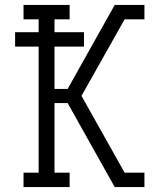

<svg xmlns="http://www.w3.org/2000/svg" viewBox="-20 -755 640 775"><path d="M75 0V-58H136V-567H41V-625H136V-677H75V-735H261V-677H200V-625H319V-567H200V-396H253L443 -735H563V-677H483L309 -368L483 -58H563V0H443L253 -339H200V-58H261V0Z"/></svg>

Font: Iosevka Slab Light Extended
Style: Regular
Weight: 300
Width: 7
Monospace: yes
Designer: Belleve Invis
Foundry: Belleve Invis
Version: Version 11.1.0; ttfautohint (v1.8.3)